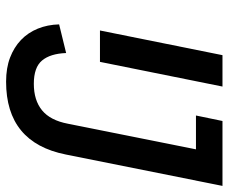

<svg xmlns="http://www.w3.org/2000/svg" viewBox="-80 -658 750 630"><g transform="rotate(90 295.0 -343.0)"><path d="M590 -698 487 -184Q448 12 248 12Q203 12 169 -1Q135 -14 111 -37Q87 -60 74 -92Q61 -124 60 -162L154 -185Q156 -133 178.5 -106Q201 -79 255 -79Q309 -79 342 -106Q375 -133 386 -191L470 -611H359L377 -698ZM161 -698H264L183 -296H80Z"/></g></svg>

Font: IBM Plex Sans Cond Medm
Style: Italic
Weight: 500
Width: 3
Italic angle: -11°
Designer: Mike Abbink, Paul van der Laan, Pieter van Rosmalen
Foundry: Bold Monday
Version: Version 1.3